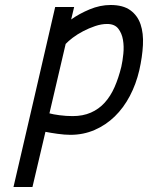

<svg xmlns="http://www.w3.org/2000/svg" viewBox="-20 -528 593 769"><path d="M262 12Q239 12 210.5 8Q182 4 162 0L110 221H34Q76 41 117.5 -138.5Q159 -318 201 -500H277L265 -450Q297 -473 339 -490.5Q381 -508 423 -508Q473 -508 502 -487Q531 -466 543 -430.5Q555 -395 552.5 -347.5Q550 -300 538 -247Q525 -191 500 -143.5Q475 -96 439.5 -61.5Q404 -27 359 -7.5Q314 12 262 12ZM409 -432Q386 -432 361 -423.5Q336 -415 313 -403Q290 -391 271.5 -377Q253 -363 243 -352L178 -74Q192 -70 218.5 -66.5Q245 -63 271 -63Q312 -63 344 -77Q376 -91 399.5 -117Q423 -143 439 -179.5Q455 -216 466 -261Q471 -283 474 -312.5Q477 -342 472.5 -368.5Q468 -395 453.5 -413.5Q439 -432 409 -432Z"/></svg>

Font: Panefresco 400wt
Style: Italic
Weight: 400
Foundry: Campivisivi & Chank Co
Version: Version 1.001